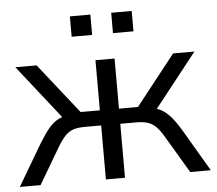

<svg xmlns="http://www.w3.org/2000/svg" viewBox="-50 -751 909 806"><g transform="rotate(-5 404.0 -347.5)"><path d="M1.4 0 105.2 -175.7Q129 -214.6 148 -236.9Q167 -259.2 188.5 -270.1Q210 -281 238.5 -284L217.8 -259.4L26.5 -502.3H116L283 -291.1H364.1V-502.3H444.6V-291.1H524.6L691.2 -502.3H781.1L589.4 -259.4L568.2 -284Q597.2 -281 618.7 -270.1Q640.2 -259.2 659.9 -236.9Q679.7 -214.6 702.9 -175.7L806.3 0H719.4L627 -155.7Q610.3 -184.5 594.7 -199.9Q579 -215.3 559.9 -221.4Q540.7 -227.4 511.8 -227.4H444.6V0H364.1V-227.4H295.8Q267 -227.4 247.8 -221.4Q228.6 -215.3 213.5 -199.9Q198.3 -184.5 180.6 -155.7L88.8 0ZM447.2 -609.2V-695H533.6V-609.2ZM273.1 -609.2V-695H359.4V-609.2Z"/></g></svg>

Font: Mulish ExtraLight
Style: Regular
Weight: 200
Designer: Vernon Adams
Foundry: Vernon Adams
Version: Version 3.603